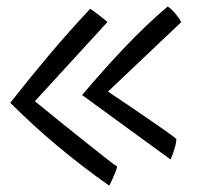

<svg xmlns="http://www.w3.org/2000/svg" viewBox="-20 -588 647 608"><path d="M511 -567.5Q525 -558 536.8 -543.2Q548.5 -528.5 554 -518L322 -298Q351 -279 384.2 -256.2Q417.5 -233.5 449 -212Q480.5 -190.5 504.5 -173.5Q528.5 -156.5 538.5 -148Q538.5 -138.5 535.5 -127Q532.5 -115.5 528.5 -104Q524.5 -92.5 520 -83L240 -287Q305 -364 372.2 -435.2Q439.5 -506.5 511 -567.5ZM265.5 -560Q276 -553.5 292.2 -541Q308.5 -528.5 320.5 -518.5L90.5 -267.5Q129 -236 172 -201.2Q215 -166.5 253.8 -135.8Q292.5 -105 319 -84.2Q345.5 -63.5 351 -60.5Q349.5 -53 345.2 -42.2Q341 -31.5 335.8 -20.2Q330.5 -9 326 0Q242 -59 163.5 -124.5Q85 -190 12.5 -262.5Q72.5 -339 135.2 -413.5Q198 -488 265.5 -560Z"/></svg>

Font: Grandstander Thin Light
Style: Regular
Weight: 300
Version: Version 1.200